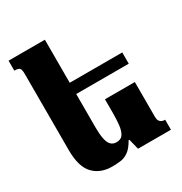

<svg xmlns="http://www.w3.org/2000/svg" viewBox="-179 -891 979 1035"><g transform="rotate(-30 310.5 -373.0)"><path d="M554 -320V-103Q554 -88 559 -79Q564 -70 573 -66Q582 -62 594 -62V0H389L373 -65H368Q346 -26 323 -9.5Q300 7 275.5 10.5Q251 14 222 14Q148 14 105 -31.5Q62 -77 62 -179V-653Q62 -670 59.5 -680Q57 -690 48.5 -694Q40 -698 22 -698V-760H248V-214Q248 -173 253.5 -144.5Q259 -116 272 -102Q285 -88 307 -88Q336 -88 348.5 -108.5Q361 -129 364.5 -162Q368 -195 368 -234V-320ZM221 -422V-492H575V-422Z"/></g></svg>

Font: Noto Serif Armenian Black
Style: Regular
Weight: 900
Version: Version 2.007